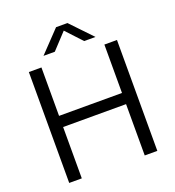

<svg xmlns="http://www.w3.org/2000/svg" viewBox="-164 -1075 1098 1204"><g transform="rotate(-20 385.0 -473.0)"><path d="M90.5 0V-740H174.5V-417H594.5V-740H678.5V0H594.5V-342.5H174.5V0ZM211.5 -804 347 -946H423L558.5 -804H483L375 -920H395L287 -804Z"/></g></svg>

Font: Encode Sans SemiExpanded
Style: Regular
Weight: 400
Width: 6
Designer: Multiple Designers
Foundry: Impallari Type
Version: Version 3.002